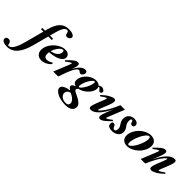

<svg xmlns="http://www.w3.org/2000/svg" viewBox="-106 -1922 3388 3388"><g transform="rotate(45 1588.0 -228.0)"><path d="M-139.2 268.6Q-199.2 268.6 -235.1 250.5Q-271 232.4 -271 198.7Q-271 176.3 -255.4 162.6Q-239.7 148.9 -213.9 148.9Q-183.1 148.9 -166.3 168.9Q-149.4 189 -143.1 234.9Q-136.7 236.8 -127.9 236.8Q-35.2 236.8 32.2 -15.1L128.4 -374.5H68.4V-407.7H137.2L148.4 -449.7Q186 -590.8 249.5 -658Q313 -725.1 421.9 -725.1Q480.5 -725.1 519.8 -707Q559.1 -689 559.1 -659.7Q559.1 -636.7 537.4 -618.2Q515.6 -599.6 488.3 -599.6Q466.8 -599.6 456.3 -613Q445.8 -626.5 440.9 -649.9Q437 -671.4 429.7 -681.9Q422.4 -692.4 404.8 -692.4Q390.6 -692.4 377.4 -685.1Q364.3 -677.7 354 -666.7Q343.8 -655.8 333.7 -637.2Q323.7 -618.7 316.9 -602.8Q310.1 -586.9 302.2 -563Q294.4 -539.1 290.3 -523.4Q286.1 -507.8 279.8 -484.4L259.3 -407.7H337.9V-374.5H250.5L170.4 -75.7Q124 96.7 47.9 182.6Q-28.3 268.6 -139.2 268.6Z M458 11.2Q398.9 11.2 362.5 -24.7Q326.2 -60.5 326.2 -123.5Q326.2 -193.4 371.6 -263.9Q417 -334.5 488.3 -379.6Q559.6 -424.8 629.9 -424.8Q679.2 -424.8 708.7 -400.6Q738.3 -376.5 738.3 -338.9Q738.3 -295.9 699.7 -262.9Q661.1 -230 598.6 -211.9Q536.1 -193.8 455.6 -188.5Q451.7 -166.5 451.7 -148.4Q451.7 -106.9 469.2 -85.9Q486.8 -64.9 520 -64.9Q543.9 -64.9 574.2 -74.5Q604.5 -84 627.9 -104L645 -82Q611.3 -40 560.1 -14.4Q508.8 11.2 458 11.2ZM603 -393.1Q564.9 -393.1 524.2 -341.1Q483.4 -289.1 463.4 -222.2Q539.1 -233.9 582 -271.5Q625 -309.1 625 -361.8Q625 -393.1 603 -393.1Z M750 0 856.9 -265.1Q879.9 -319.8 879.9 -332.5Q879.9 -336.9 876 -336.9Q870.1 -336.9 858.9 -332Q847.7 -327.1 824.5 -311.3Q801.3 -295.4 772.9 -271.5L754.9 -288.6Q824.2 -360.8 866.9 -392.8Q909.7 -424.8 942.4 -424.8Q981.9 -424.8 981.9 -384.8Q981.9 -351.1 953.6 -278.3L947.8 -263.2Q1037.6 -424.8 1127.9 -424.8Q1152.8 -424.8 1163.8 -414.1Q1174.8 -403.3 1174.8 -377.9Q1174.8 -356.9 1156.5 -333.7Q1138.2 -310.5 1119.6 -310.5Q1094.2 -310.5 1073.7 -331.1Q1064 -341.3 1053.7 -341.3Q1018.1 -341.3 974.1 -257.6Q930.2 -173.8 872.6 0Z M1310.1 269Q1240.2 269 1174.8 249.8Q1109.4 230.5 1068.4 197Q1027.3 163.6 1027.3 126.5Q1027.3 86.4 1076.2 60.1Q1125 33.7 1198.2 26.4Q1143.1 -9.8 1143.1 -32.7Q1143.1 -52.7 1158.7 -66.9Q1174.3 -81.1 1212.9 -98.1Q1143.6 -110.8 1143.6 -180.2Q1143.6 -239.3 1180.7 -296.4Q1217.8 -353.5 1277.3 -389.2Q1336.9 -424.8 1397.9 -424.8Q1460.4 -424.8 1491.2 -389.6Q1522 -414.6 1554.2 -414.6Q1570.3 -414.6 1588.6 -404.1Q1606.9 -393.6 1618.7 -379.9Q1625.5 -372.1 1625.5 -364.7Q1625.5 -346.7 1614 -334.7Q1602.5 -322.8 1584 -322.8Q1573.2 -322.8 1564.5 -334.5Q1533.7 -376.5 1518.1 -376.5Q1509.8 -376.5 1503.4 -370.6Q1511.2 -355 1511.2 -334.5Q1511.2 -286.1 1477.1 -234.6Q1442.9 -183.1 1388.9 -146Q1335 -108.9 1279.3 -98.6Q1253.9 -75.7 1253.9 -55.2Q1253.9 -48.3 1258.3 -42.2Q1262.7 -36.1 1274.4 -29.1Q1286.1 -22 1292.2 -18.8Q1298.3 -15.6 1316.4 -6.8Q1401.9 32.7 1445.3 69.8Q1488.8 106.9 1488.8 150.9Q1488.8 202.6 1445.6 235.8Q1402.3 269 1310.1 269ZM1269.5 -127.4Q1281.7 -127.4 1304.4 -153.6Q1327.1 -179.7 1348.9 -216.6Q1370.6 -253.4 1386.7 -297.9Q1402.8 -342.3 1402.8 -374.5Q1402.8 -393.1 1385.7 -393.1Q1372.6 -393.1 1349.9 -368.2Q1327.1 -343.3 1305.7 -307.1Q1284.2 -271 1268.6 -225.8Q1252.9 -180.7 1252.9 -145.5Q1252.9 -127.4 1269.5 -127.4ZM1152.8 130.4Q1152.8 176.8 1194.1 207.5Q1235.4 238.3 1293.5 238.3Q1363.3 238.3 1363.3 180.7Q1363.3 151.4 1336.9 119.1Q1310.5 86.9 1275.4 69.3Q1251 57.1 1232.9 46.9Q1192.4 56.6 1172.6 79.3Q1152.8 102.1 1152.8 130.4Z M1690.9 11.2Q1651.9 11.2 1651.9 -27.8Q1651.9 -64 1692.9 -166.5L1736.3 -273.4Q1754.4 -318.4 1754.4 -333Q1754.4 -336.9 1750.5 -336.9Q1726.6 -336.9 1642.6 -274.9L1627 -292.5Q1698.7 -360.8 1756.6 -392.8Q1814.5 -424.8 1850.1 -424.8Q1887.7 -424.8 1887.7 -384.8Q1887.7 -346.7 1859.4 -276.4L1808.1 -148.4Q1786.1 -92.3 1786.1 -80.6Q1786.1 -76.7 1790 -76.7Q1793.9 -76.7 1804.2 -83.7Q1814.5 -90.8 1835 -113.8Q1855.5 -136.7 1879.6 -171.6Q1903.8 -206.5 1938.2 -271.2Q1972.7 -335.9 2007.8 -418H2120.1L2011.2 -148.4Q1988.3 -92.8 1988.3 -81.1Q1988.3 -76.7 1992.2 -76.7Q1998 -76.7 2009.3 -81.5Q2020.5 -86.4 2043.7 -101.8Q2066.9 -117.2 2095.2 -141.1L2113.3 -125Q2044.4 -53.7 2001.5 -21.2Q1958.5 11.2 1925.8 11.2Q1886.7 11.2 1886.7 -27.8Q1886.7 -62.5 1915 -135.3L1974.6 -285.2Q1941.9 -217.3 1908.9 -165Q1876 -112.8 1847.2 -79.8Q1818.4 -46.9 1789.8 -26.1Q1761.2 -5.4 1737.8 2.9Q1714.4 11.2 1690.9 11.2Z M2221.2 11.2Q2148.4 11.2 2117.2 -25.9Q2111.8 -58.1 2111.8 -69.8Q2111.8 -89.4 2120.6 -100.6Q2129.4 -111.8 2146 -111.8Q2163.1 -111.8 2176.3 -101.6Q2189.5 -91.3 2195.3 -74.2Q2210 -32.7 2237.3 -32.7Q2256.3 -32.7 2266.8 -50Q2277.3 -67.4 2277.3 -95.2Q2277.3 -118.7 2269.8 -137Q2262.2 -155.3 2245.6 -179.7Q2227.5 -206.5 2218.5 -229.7Q2209.5 -252.9 2209.5 -283.2Q2209.5 -351.6 2251.7 -388.2Q2293.9 -424.8 2354 -424.8Q2395 -424.8 2422.6 -405.8Q2450.2 -386.7 2450.2 -355.5Q2450.2 -333.5 2438 -320.1Q2425.8 -306.6 2407.7 -306.6Q2387.2 -306.6 2376.2 -318.8Q2365.2 -331.1 2361.3 -347.2Q2352.5 -380.4 2333.5 -380.4Q2322.3 -380.4 2315.2 -366.9Q2308.1 -353.5 2308.1 -329.1Q2308.1 -274.9 2337.4 -236.3Q2353 -215.8 2361.1 -203.1Q2369.1 -190.4 2376.7 -168.5Q2384.3 -146.5 2384.3 -123Q2384.3 -89.4 2369.9 -62.7Q2355.5 -36.1 2331.5 -20.5Q2307.6 -4.9 2279.5 3.2Q2251.5 11.2 2221.2 11.2Z M2597.2 11.2Q2534.2 11.2 2497.1 -22.9Q2460 -57.1 2460 -118.2Q2460 -172.9 2487.3 -228.8Q2514.6 -284.7 2557.6 -327.6Q2600.6 -370.6 2657 -397.7Q2713.4 -424.8 2768.6 -424.8Q2833.5 -424.8 2870.1 -390.9Q2906.7 -356.9 2906.7 -297.4Q2906.7 -242.2 2879.4 -185.8Q2852.1 -129.4 2808.6 -86.4Q2765.1 -43.5 2708.7 -16.1Q2652.3 11.2 2597.2 11.2ZM2604 -22Q2635.3 -22 2678 -77.9Q2720.7 -133.8 2751.5 -211.2Q2782.2 -288.6 2782.2 -344.7Q2782.2 -391.6 2757.8 -391.6Q2727.1 -391.6 2685.3 -335.4Q2643.6 -279.3 2613.8 -200.7Q2584 -122.1 2584 -63Q2584 -22 2604 -22Z M2932.1 0 3039.1 -264.6Q3061.5 -318.4 3061.5 -331.5Q3061.5 -335.9 3057.6 -335.9Q3052.2 -335.9 3041 -331.1Q3029.8 -326.2 3006.3 -310.8Q2982.9 -295.4 2955.1 -271.5L2937 -288.1Q3006.8 -360.4 3049.3 -392.6Q3091.8 -424.8 3125 -424.8Q3164.6 -424.8 3164.6 -384.8Q3164.6 -349.1 3136.7 -278.3L3080.1 -136.2Q3219.7 -424.8 3359.4 -424.8Q3398.4 -424.8 3398.4 -384.8Q3398.4 -366.2 3385.7 -325Q3373 -283.7 3357.9 -246.6L3314.5 -140.6Q3296.4 -96.7 3296.4 -81.5Q3296.4 -77.6 3300.3 -77.6Q3325.2 -77.6 3408.2 -139.2L3424.3 -121.6Q3351.6 -52.2 3294.9 -20.5Q3238.3 11.2 3202.6 11.2Q3162.6 11.2 3162.6 -27.8Q3162.6 -61.5 3191.9 -137.2L3242.2 -264.6Q3263.7 -319.3 3263.7 -332Q3263.7 -335.9 3259.8 -335.9Q3255.4 -335.9 3246.3 -330.3Q3237.3 -324.7 3217.3 -303.5Q3197.3 -282.2 3173.8 -248.3Q3150.4 -214.4 3116 -149.4Q3081.5 -84.5 3044.9 0Z"/></g></svg>

Font: Elstob 18pt ExtraBold
Style: Italic
Weight: 800
Italic angle: -20°
Designer: Peter S. Baker
Version: Version 1.015